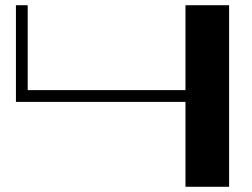

<svg xmlns="http://www.w3.org/2000/svg" viewBox="-20 -715 963 735"><path d="M857 0H690V-325H41V-695H86V-370H690V-695H857Z"/></svg>

Font: Geostar Fill
Style: Regular
Weight: 400
Designer: Joe Prince
Foundry: Joe Prince
Version: Version 1.002